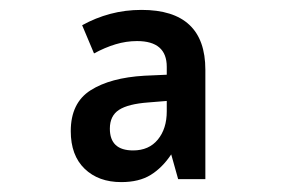

<svg xmlns="http://www.w3.org/2000/svg" viewBox="-20 -742 570 388"><path d="M225 -374Q179 -374 151 -401Q123 -428 123 -477Q123 -534 163 -559.5Q203 -585 272 -589L317 -591V-607Q317 -659 257 -659Q235 -659 213.5 -652.5Q192 -646 170 -634L146 -691Q173 -706 203 -714Q233 -722 266 -722Q395 -722 395 -601V-380H340L326 -430Q308 -403 284.5 -388.5Q261 -374 225 -374ZM249 -438Q281 -438 299 -460Q317 -482 317 -517V-538L280 -535Q239 -532 220.5 -520Q202 -508 202 -482Q202 -438 249 -438Z"/></svg>

Font: Noto Sans Mono Condensed SemiBold
Style: Regular
Weight: 600
Width: 3
Designer: Monotype Design Team
Foundry: Monotype Imaging Inc.
Version: Version 2.014